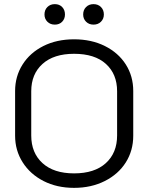

<svg xmlns="http://www.w3.org/2000/svg" viewBox="-20 -899 717 928"><path d="M53 -243V-459Q53 -530 89 -587Q125 -644 189.5 -676.5Q254 -709 338 -709Q422 -709 487 -676.5Q552 -644 588 -587.5Q624 -531 624 -459V-243Q624 -171 588 -114Q552 -57 486.5 -24Q421 9 338 9Q255 9 190.5 -24Q126 -57 89.5 -114.5Q53 -172 53 -243ZM546 -244V-458Q546 -541 492 -590Q438 -639 338 -639Q240 -639 185.5 -590Q131 -541 131 -458V-244Q131 -160 185.5 -110.5Q240 -61 338 -61Q437 -61 491.5 -110.5Q546 -160 546 -244ZM195 -829Q195 -851 209 -865Q223 -879 245 -879Q267 -879 280.5 -865Q294 -851 294 -829Q294 -808 280.5 -794Q267 -780 245 -780Q223 -780 209 -794Q195 -808 195 -829ZM382 -829Q382 -851 396 -865Q410 -879 432 -879Q454 -879 468 -865Q482 -851 482 -829Q482 -808 468 -794Q454 -780 432 -780Q410 -780 396 -794Q382 -808 382 -829Z"/></svg>

Font: K2D Light
Style: Regular
Weight: 300
Designer: Katatrad Aksorn Co.,Ltd.
Foundry: Cadson Demak Co.,Ltd.
Version: Version 1.000; ttfautohint (v1.6)